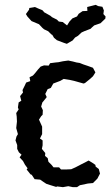

<svg xmlns="http://www.w3.org/2000/svg" viewBox="-20 -763 456 793"><path d="M216 7 212 9 186 1 171 -4 159 -12 146 -21 123 -23 111 -41 106 -43 90 -63 94 -68 83 -83 75 -98 61 -113 69 -124 58 -134 51 -148V-164L44 -183L48 -199L54 -209L47 -234L50 -261L49 -282L47 -296L57 -311L54 -319L57 -340L68 -347L63 -366L75 -381L73 -391L82 -409L88 -422L105 -428L102 -444L116 -451L125 -461L137 -476L148 -488L162 -493L181 -492L187 -502L210 -505L221 -506L240 -510L262 -513L281 -509L296 -505L309 -503L324 -497L342 -491L364 -483L374 -464L364 -448L352 -437L331 -420L325 -418L286 -429L268 -433L243 -437L229 -429L200 -418L190 -400L177 -395L167 -375L173 -362L161 -347L155 -340L150 -323L157 -308L156 -289L150 -283L141 -269L154 -240V-209L145 -191L156 -183V-163L153 -148L167 -131L166 -119L177 -110L180 -95L193 -82L201 -72H224L232 -63H252L274 -64L292 -72L315 -84L331 -92L346 -100L361 -91L374 -82L375 -75L388 -65L393 -46L382 -25L364 -7L343 -5L310 2L298 10H281L262 6L240 10ZM256 -582 244 -586 215 -597 203 -607 196 -619 192 -621 179 -634 162 -642 155 -648 141 -663 129 -668 110 -676 93 -695 87 -705 100 -723 101 -730 124 -734 140 -727 155 -721 164 -711H165L188 -698L195 -692L215 -682L223 -674L239 -672L257 -658L267 -674L279 -687L298 -695L305 -706L321 -717L341 -718L340 -734L375 -743L385 -738L403 -735L409 -720L407 -705L416 -695L415 -686L395 -667L369 -658L360 -650L354 -644L328 -634L317 -629L302 -615L290 -608L280 -596Z"/></svg>

Font: Winky Rough
Style: Regular
Weight: 400
Designer: Simon Atzbach
Foundry: typofactur
Version: Version 1.206